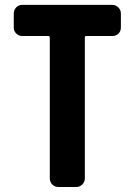

<svg xmlns="http://www.w3.org/2000/svg" viewBox="-20 -750 540 770"><path d="M429.7 -730.5Q444.3 -730.5 454.6 -720.2Q464.8 -710 464.8 -695.3V-639.6Q464.8 -625 455.1 -615.2Q445.3 -605.5 429.7 -605.5H325.2Q320.3 -605.5 320.3 -599.6V-35.2Q320.3 -20.5 310.1 -10.3Q299.8 0 285.2 0H214.8Q200.2 0 189.9 -9.8Q179.7 -19.5 179.7 -35.2V-599.6Q179.7 -604.5 174.8 -605.5H70.3Q55.7 -605.5 45.4 -615.2Q35.2 -625 35.2 -639.6V-695.3Q35.2 -710 44.9 -720.2Q54.7 -730.5 70.3 -730.5Z"/></svg>

Font: Rounded-L Mgen+ 1m bold
Style: Bold
Weight: 700
Designer: [Source Han Sans]
Ryoko NISHIZUKA  (kana & ideographs); Paul D. Hunt (Latin, Greek & Cyrillic); Wenlong ZHANG  (bopomofo
Version: Version 1.059.20150602